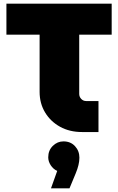

<svg xmlns="http://www.w3.org/2000/svg" viewBox="-20 -720 644 1047"><path d="M427 0Q360 0 308 -28.5Q256 -57 226 -106.5Q196 -156 196 -219V-531H15V-700H589V-531H412V-208Q412 -192 423 -180.5Q434 -169 450 -169H517V0ZM258 307 292 212Q270 202 256.5 181Q243 160 243 138Q243 100 268 75.5Q293 51 326 51Q365 51 389 77Q413 103 413 140Q413 177 393 225L359 307Z"/></svg>

Font: MuseoModerno Black
Style: Regular
Weight: 900
Designer: Pablo Cosgaya, Héctor Gatti, Marcela Romero, and the Authors of The MuseoModerno Project.
Foundry: Omnibus-Type Team
Version: Version 1.001